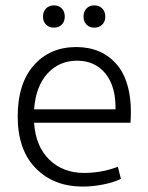

<svg xmlns="http://www.w3.org/2000/svg" viewBox="-20 -685 550 715"><path d="M106.9 -277.8H410.2Q411.6 -363.3 372.6 -411.1Q333.5 -459 267.1 -459Q200.7 -459 157 -411.4Q113.3 -363.8 106.9 -277.8ZM465.8 -228H106.9Q112.8 -139.6 163.8 -90.3Q214.8 -41 293 -41Q359.4 -41 418.9 -64L430.2 -19Q405.3 -6.3 365.7 1.7Q326.2 9.8 288.1 9.8Q179.7 9.8 112.8 -58.8Q45.9 -127.4 45.9 -251Q45.9 -374 106 -441.9Q166 -509.8 264.2 -509.8Q311.5 -509.8 349.9 -493.2Q388.2 -476.6 416.5 -443.1Q444.8 -409.7 458 -354.7Q471.2 -299.8 465.8 -228ZM140.1 -623Q140.1 -642.1 151.6 -653.6Q163.1 -665 181.2 -665Q198.7 -665 210 -653.6Q221.2 -642.1 221.2 -623Q221.2 -604.5 210 -593.3Q198.7 -582 181.2 -582Q163.1 -582 151.6 -593.3Q140.1 -604.5 140.1 -623ZM291 -623Q291 -642.1 302.2 -653.6Q313.5 -665 331.1 -665Q349.1 -665 360.6 -653.6Q372.1 -642.1 372.1 -623Q372.1 -604.5 360.6 -593.3Q349.1 -582 331.1 -582Q313.5 -582 302.2 -593.3Q291 -604.5 291 -623Z"/></svg>

Font: LT Hoop Light
Style: Regular
Weight: 300
Designer: Daniel Lyons
Foundry: LyonsType
Version: Version 1.000